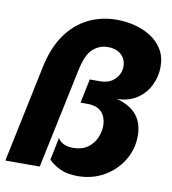

<svg xmlns="http://www.w3.org/2000/svg" viewBox="-89 -819 813 906"><g transform="rotate(10 317.5 -366.5)"><path d="M342.3 13.2Q293.5 13.2 259.5 -2.4Q225.6 -18.1 203.6 -41.5L225.6 -148.4Q247.1 -114.3 298.8 -114.3Q341.3 -114.3 368.4 -133.8Q395.5 -153.3 408.4 -182.9Q421.4 -212.4 421.4 -242.2Q421.4 -263.2 413.3 -283.7Q405.3 -304.2 385.3 -317.4Q365.2 -330.6 328.6 -330.6H296.9L320.8 -445.8H368.7Q415 -445.8 440.9 -472.2Q466.8 -498.5 466.8 -534.2Q466.8 -567.9 443.4 -589.6Q419.9 -611.3 378.4 -611.3Q338.4 -611.3 307.4 -583.5Q276.4 -555.7 260.3 -477.5L159.7 0H-4.9L92.8 -466.3Q112.8 -561.5 157.2 -623.5Q201.7 -685.5 263.9 -715.6Q326.2 -745.6 399.4 -745.6Q442.4 -745.6 485.1 -734.9Q527.8 -724.1 562.7 -701.7Q597.7 -679.2 618.7 -644.5Q639.6 -609.9 639.6 -561.5Q639.6 -517.6 620.1 -475.8Q600.6 -434.1 561.3 -406.5Q522 -378.9 463.4 -377.4Q528.8 -359.9 559.6 -321Q590.3 -282.2 590.3 -223.6Q590.3 -158.7 557.6 -105Q524.9 -51.3 468.8 -19Q412.6 13.2 342.3 13.2Z"/></g></svg>

Font: Schibsted Grotesk ExtraBold
Style: Italic
Weight: 800
Italic angle: -12°
Designer: Bakken & Baeck AS, Henrik Kongsvoll
Foundry: Schibsted ASA
Version: Version 1.100; ttfautohint (v1.8.4.7-5d5b);gftools[0.9.25]